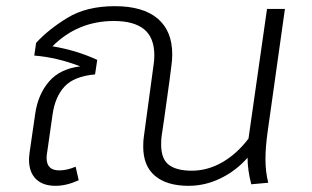

<svg xmlns="http://www.w3.org/2000/svg" viewBox="-20 -591 1010 622"><path d="M840 -76Q840 -34 849 1L794 6Q782 -40 782 -80Q745 -38 695 -13.5Q645 11 591 11Q521 11 482.5 -21Q444 -53 444 -116Q444 -137 446 -148L453 -200L477 -377Q480 -395 480 -411Q480 -469 447 -496Q414 -523 349 -523Q232 -523 150 -441Q228 -428 295 -397L288 -350Q220 -344 189 -310.5Q158 -277 150 -218L132 -92Q131 -87 131 -79Q131 -39 172 -39Q197 -39 225 -51L235 -7Q195 11 160 11Q119 11 96.5 -11Q74 -33 74 -74Q74 -82 76 -98L94 -222Q103 -285 138.5 -326.5Q174 -368 240 -376Q165 -405 91 -411L97 -452Q136 -495 198 -533Q260 -571 352 -571Q443 -571 490.5 -531Q538 -491 538 -415Q538 -397 535 -376L529 -329L511 -200L504 -153Q502 -142 502 -123Q502 -76 527 -57Q552 -38 601 -38Q653 -38 700.5 -65.5Q748 -93 785 -142L845 -562H903L847 -164Q840 -114 840 -76Z"/></svg>

Font: FiraGO Light
Style: Italic
Weight: 300
Italic angle: -8°
Designer: bBox Type GmbH
Foundry: bBox Type GmbH
Version: Version 1.001